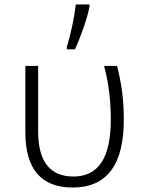

<svg xmlns="http://www.w3.org/2000/svg" viewBox="-20 -826 640 856"><path d="M93 -237V-532H150V-241Q150 -39 308 -39Q391 -39 432.5 -102Q474 -165 474 -294Q474 -421 444 -532H502Q517 -473 524.5 -416Q532 -359 532 -292Q532 10 304 10Q93 10 93 -237ZM278 -617Q290 -655 301.5 -708.5Q313 -762 318 -806H379V-797Q372 -759 353 -704Q334 -649 314 -606H278Z"/></svg>

Font: Noto Sans Mono UI Light
Style: Regular
Weight: 300
Monospace: yes
Designer: Monotype Design team
Foundry: Monotype Imaging Inc.
Version: Version 1.000